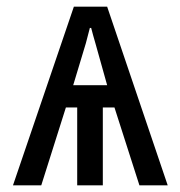

<svg xmlns="http://www.w3.org/2000/svg" viewBox="-20 -557 540 577"><path d="M19 0H104L178 -234H212V0H289V-234H324L399 0H484L302 -537H202ZM200 -301 238 -427C243 -445 246 -457 250 -473H254C258 -458 261 -446 267 -426L302 -301Z"/></svg>

Font: Noto Sans Mono ExtraCondensed
Style: Regular
Weight: 400
Width: 2
Designer: Monotype Design Team
Foundry: Monotype Imaging Inc.
Version: Version 2.014